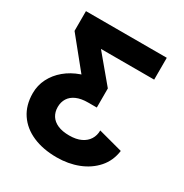

<svg xmlns="http://www.w3.org/2000/svg" viewBox="-170 -640 955 999"><g transform="rotate(30 307.5 -140.5)"><path d="M282.1 -115.4 60.5 -389.1 144.2 -475 360.2 -216.4ZM34.2 -0.3Q34.2 -47.2 54.9 -88.1Q75.7 -129.1 113 -160.3Q150.4 -191.5 200.3 -209Q250.3 -226.6 308.2 -226.6Q318 -226.6 330.1 -224Q342.3 -221.5 351.2 -218.9Q360.2 -216.4 360.2 -216.4V-101.6Q360.2 -101.6 351.2 -101.6Q342.3 -101.6 330.2 -101.6Q318.2 -101.6 308.2 -101.6Q266.7 -101.6 238.7 -89.3Q210.7 -77 196.7 -54.7Q182.6 -32.5 182.6 -2.6Q182.6 27.2 196.7 49.5Q210.7 71.7 238.7 84Q266.7 96.3 308.2 96.3Q349.7 96.3 378.1 82.8Q406.4 69.3 420.9 45.9Q435.4 22.6 435.4 -7.3L581.2 31.7Q572.6 94.5 533.8 138.2Q495 181.9 436.3 204.7Q377.6 227.5 308.2 227.5Q226.2 227.5 164.5 200.7Q102.8 173.9 68.5 122.9Q34.2 72 34.2 -0.3ZM546.1 -507.8V-376.6H215.5L60.5 -389.1V-507.8Z"/></g></svg>

Font: Giphurs SC
Style: Regular
Weight: 400
Version: Version 0.920